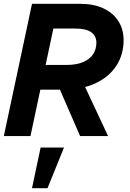

<svg xmlns="http://www.w3.org/2000/svg" viewBox="-27 -710 681 1002"><path d="M107 -242 134 -371H317Q373 -371 408 -386.5Q443 -402 459.5 -428Q476 -454 476 -487Q476 -522 449.5 -541.5Q423 -561 366 -561H175L202 -690H393Q463 -690 513.5 -666Q564 -642 591 -599.5Q618 -557 618 -500Q618 -426 580.5 -367.5Q543 -309 471.5 -275.5Q400 -242 299 -242ZM-7 0 140 -690H279L132 0ZM391 0 261 -299H397L537 0ZM140 272 185 60H307L221 272Z"/></svg>

Font: Radio Canada Big SemiBold
Style: Italic
Weight: 600
Italic angle: -12°
Designer: Étienne Aubert Bonn
Foundry: Coppers and Brasses
Version: Version 1.001